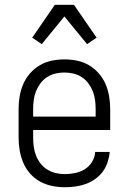

<svg xmlns="http://www.w3.org/2000/svg" viewBox="-20 -777 540 805"><path d="M251 8Q225 8 198 2.5Q171 -3 147.5 -16Q124 -29 106 -49.5Q88 -70 77.5 -95Q67 -120 62.5 -146.5Q58 -173 58 -200V-320Q58 -347 62.5 -373.5Q67 -400 77.5 -424.5Q88 -449 106 -469.5Q124 -490 147 -503.5Q170 -517 196.5 -522.5Q223 -528 250 -528Q277 -528 303.5 -522.5Q330 -517 353 -503.5Q376 -490 394 -469.5Q412 -449 422.5 -424.5Q433 -400 437.5 -373.5Q442 -347 442 -320V-232H119V-200Q119 -181 121.5 -162Q124 -143 131 -125Q138 -107 150 -91.5Q162 -76 178.5 -66Q195 -56 213.5 -51.5Q232 -47 251 -47Q273 -47 295 -51.5Q317 -56 335.5 -67.5Q354 -79 366 -98.5Q378 -118 379 -140H440Q438 -118 431 -96.5Q424 -75 410.5 -57Q397 -39 378.5 -26Q360 -13 339 -5.5Q318 2 296 5Q274 8 251 8ZM119 -288H381V-320Q381 -339 378.5 -358Q376 -377 369 -394.5Q362 -412 350.5 -427.5Q339 -443 323 -453.5Q307 -464 288 -468.5Q269 -473 250 -473Q231 -473 212 -468.5Q193 -464 177 -453.5Q161 -443 149.5 -427.5Q138 -412 131 -394.5Q124 -377 121.5 -358Q119 -339 119 -320ZM155 -592 115 -619 210 -757H290L385 -619L345 -592L250 -708Z"/></svg>

Font: Iosevka Custom Light
Style: Regular
Weight: 300
Monospace: yes
Designer: Belleve Invis
Foundry: Belleve Invis
Version: Version 27.3.5